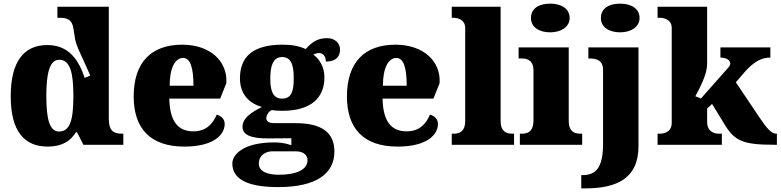

<svg xmlns="http://www.w3.org/2000/svg" viewBox="-20 -797 4298 1057"><path d="M243 10C321 10 368 -20 398 -69H404L439 0H659V-61H651C602 -61 579 -80 579 -143V-760H296V-699H304C348 -699 376 -692 384 -641L393 -585C400 -541 430 -490 477 -381L446 -368C403 -502 331 -549 240 -549C113 -549 39 -460 39 -267C39 -75 113 10 243 10ZM305 -73C254 -73 235 -138 235 -269C235 -397 254 -468 306 -468C366 -468 384 -397 384 -270C384 -137 366 -73 305 -73Z M995 10C1156 10 1217 -55 1217 -115C1217 -141 1198 -159 1173 -166C1151 -113 1113 -74 1045 -74C959 -74 915 -129 912 -254H1192L1226 -339C1234 -457 1140 -551 983 -551C813 -551 716 -454 716 -266C716 -91 806 10 995 10ZM914 -325C914 -425 945 -478 988 -478C1028 -478 1045 -424 1045 -325Z M1512 233C1721 233 1821 159 1821 37C1821 -66 1752 -119 1609 -119H1489C1466 -119 1446 -126 1446 -146C1446 -166 1463 -187 1477 -191C1488 -188 1521 -187 1535 -187C1695 -187 1766 -261 1766 -371C1766 -430 1739 -470 1705 -497C1713 -500 1723 -505 1738 -505C1751 -505 1774 -494 1774 -458C1833 -458 1852 -489 1852 -524C1852 -558 1826 -587 1780 -587C1726 -587 1696 -563 1663 -527C1625 -544 1588 -551 1535 -551C1373 -551 1301 -485 1301 -366C1301 -275 1355 -227 1422 -208C1358 -176 1315 -145 1315 -98C1315 -57 1358 -34 1456 -35L1584 -36V2C1543 -11 1515 -13 1489 -13C1320 -13 1259 54 1259 103C1259 189 1342 233 1512 233ZM1533 -254C1479 -254 1468 -305 1468 -364C1468 -425 1479 -483 1533 -483C1589 -483 1597 -427 1597 -365C1597 -304 1589 -254 1533 -254ZM1515 165C1456 165 1405 149 1405 104C1405 52 1450 36 1479 36H1608C1653 36 1673 59 1673 84C1673 137 1613 165 1515 165Z M2169 10C2330 10 2391 -55 2391 -115C2391 -141 2372 -159 2347 -166C2325 -113 2287 -74 2219 -74C2133 -74 2089 -129 2086 -254H2366L2400 -339C2408 -457 2314 -551 2157 -551C1987 -551 1890 -454 1890 -266C1890 -91 1980 10 2169 10ZM2088 -325C2088 -425 2119 -478 2162 -478C2202 -478 2219 -424 2219 -325Z M2810 0V-61H2799C2762 -61 2736 -78 2736 -131V-760H2467V-699H2478C2494 -699 2541 -692 2541 -643V-131C2541 -78 2515 -61 2478 -61H2467V0Z M3009 -619C3066 -619 3116 -647 3116 -698C3116 -752 3066 -777 3009 -777C2949 -777 2903 -752 2903 -698C2903 -647 2949 -619 3009 -619ZM3185 0V-61H3174C3137 -61 3111 -78 3111 -131V-536H2835V-475H2854C2890 -475 2917 -458 2917 -409V-135C2917 -79 2892 -61 2854 -61H2842V0Z M3394 -619C3451 -619 3501 -647 3501 -698C3501 -752 3451 -777 3394 -777C3334 -777 3288 -752 3288 -698C3288 -647 3334 -619 3394 -619ZM3203 240C3373 240 3495 187 3495 8V-536H3219V-475H3223C3265 -475 3300 -466 3300 -410V-7C3300 126 3261 167 3187 167H3180V240Z M3808 -267C3852 -348 3873 -401 3873 -448V-760H3600V-699H3615C3631 -699 3678 -692 3678 -643V-121C3678 -68 3632 -61 3615 -61H3600V0H3954V-61H3935C3918 -61 3873 -69 3873 -125V-199L3900 -225L3972 -107C4026 -20 4074 0 4243 0H4257V-61H4253C4228 -61 4201 -90 4164 -146L4031 -344L4080 -401C4132 -460 4175 -480 4221 -480V-536H3946V-480C3979 -480 4000 -465 4000 -448C4000 -445 4000 -438 3994 -430L3839 -255Z"/></svg>

Font: UArctic Serif Black
Style: Regular
Weight: 900
Designer: Customization by Puisto advertising & original work Monotype Design Team
Foundry: Monotype Imaging Inc.
Version: Version 2.004